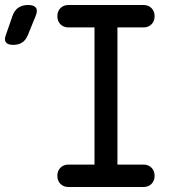

<svg xmlns="http://www.w3.org/2000/svg" viewBox="-125 -750 745 770"><path d="M-13 -610Q-21 -590 -35.5 -580Q-50 -570 -72 -570Q-94 -570 -101.5 -580.5Q-109 -591 -101 -611L-75 -686Q-67 -709 -51 -719.5Q-35 -730 -12 -730Q11 -730 19 -719Q27 -708 18 -686ZM346 -90H450Q470 -90 482.5 -77.5Q495 -65 495 -45Q495 -25 482.5 -12.5Q470 0 450 0H150Q130 0 117.5 -12.5Q105 -25 105 -45Q105 -65 117.5 -77.5Q130 -90 150 -90H254V-640H150Q130 -640 117.5 -652.5Q105 -665 105 -685Q105 -705 117.5 -717.5Q130 -730 150 -730H450Q470 -730 482.5 -717.5Q495 -705 495 -685Q495 -665 482.5 -652.5Q470 -640 450 -640H346Z"/></svg>

Font: Maple Mono NF CN
Style: Regular
Weight: 400
Monospace: yes
Designer: subframe7536
Version: Version 7.000